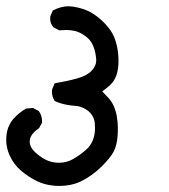

<svg xmlns="http://www.w3.org/2000/svg" viewBox="-29 -281 549 623"><path d="M14.6 104.5Q33.2 84 55.7 71.3L78.1 69.3L96.7 79.1Q107.4 93.8 107.4 111.3Q107.4 113.3 107.4 117.2L97.7 134.8Q87.9 141.6 83 146.5Q67.4 161.1 67.4 178.7Q67.4 197.3 86.9 214.8Q108.4 233.4 126 240.2Q143.6 247.1 162.1 247.1Q189.5 247.1 210.9 233.4Q231.4 221.7 250 205.1Q279.3 179.7 279.3 133.8Q279.3 116.2 276.4 107.4Q268.6 83 245.1 71.3Q230.5 63.5 215.8 62.5Q201.2 61.5 191.4 59.6Q170.9 56.6 148.4 46.9L147.5 44.9Q139.6 32.2 139.6 17.6Q139.6 10.7 140.6 7.8L148.4 -10.7Q189.5 -17.6 220.7 -26.4Q252.9 -35.2 268.1 -51.3Q283.2 -67.4 283.2 -84Q283.2 -85.9 283.2 -87.9Q279.3 -137.7 253.9 -159.2Q230.5 -178.7 208 -181.6Q198.2 -183.6 187.5 -183.6Q176.8 -183.6 163.1 -182.6L144.5 -192.4Q133.8 -204.1 133.8 -219.7Q133.8 -226.6 134.8 -229.5L142.6 -247.1Q168.9 -260.7 193.4 -260.7Q199.2 -260.7 206.1 -259.8Q246.1 -253.9 271.5 -237.3Q292 -224.6 309.1 -207Q326.2 -189.5 335.4 -172.9Q344.7 -156.2 350.1 -132.8Q355.5 -109.4 355.5 -83Q355.5 -30.3 329.1 -5.9Q315.4 6.8 302.7 15.6Q311.5 24.4 323.2 37.1Q342.8 58.6 349.6 93.8Q353.5 117.2 353.5 132.8Q353.5 148.4 352.5 160.2Q350.6 188.5 340.8 209Q330.1 230.5 299.8 260.3Q269.5 290 231.4 308.6Q201.2 322.3 164.1 322.3Q122.1 322.3 88.9 305.7Q63.5 293 40 273.4Q15.6 252.9 2 222.7Q-8.8 198.2 -8.8 173.8Q-8.8 149.4 -2 132.3Q4.9 115.2 14.6 104.5Z"/></svg>

Font: JasonHandwriting2
Style: SemiBold
Weight: 600
Version: Version 1.04.7